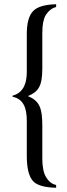

<svg xmlns="http://www.w3.org/2000/svg" viewBox="-20 -713 313 903"><path d="M179 -559C179 -598 185 -625 195 -642C208 -662 224 -675 244 -680V-693C192 -692 153 -681 134 -659C115 -638 106 -602 106 -552V-375C106 -329 95 -278 39 -263V-258C93 -247 106 -201 106 -144V19C106 75 115 114 133 136C150 158 190 169 244 170V157C234 154 215 151 196 119C185 101 179 71 179 33V-120C179 -199 169 -238 111 -261C160 -281 179 -307 179 -391Z"/></svg>

Font: Linux Libertine O C
Style: Regular
Weight: 400
Designer: Philipp H. Poll
Foundry: Philipp H. Poll
Version: Version 4.0.3